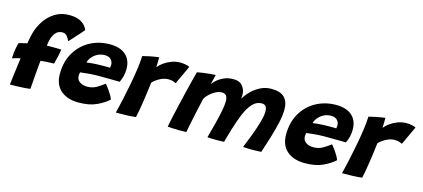

<svg xmlns="http://www.w3.org/2000/svg" viewBox="-56 -1134 3517 1595"><g transform="rotate(15 1703.0 -336.0)"><path d="M58.5 5.5Q58.5 2 62 -25.2Q65.5 -52.5 70.2 -90.5Q75 -128.5 79.8 -166Q84.5 -203.5 88 -228Q77 -226 56 -220.5Q35 -215 18.5 -209.5Q18.5 -225 21 -249.5Q23.5 -274 28 -299.5Q32.5 -325 38 -344.5Q44.5 -347 59.2 -350.8Q74 -354.5 88.8 -358Q103.5 -361.5 110.5 -363Q113.5 -385 117.8 -408Q122 -431 128 -452Q144 -511.5 178.8 -563.5Q213.5 -615.5 266 -647.8Q318.5 -680 387 -680Q443.5 -680 476.5 -664Q509.5 -648 525.5 -627.2Q541.5 -606.5 546 -593Q530 -574 507 -548Q484 -522 463.2 -499.5Q442.5 -477 433 -467.5Q426 -484 411.2 -505Q396.5 -526 369 -526Q333 -526 311.5 -500.8Q290 -475.5 280.5 -439.5Q277 -427.5 274.8 -412.5Q272.5 -397.5 271.5 -386Q287.5 -386.5 312.5 -386.8Q337.5 -387 361 -386.5Q384.5 -386 396 -385Q392.5 -358.5 384 -322.5Q375.5 -286.5 368 -257.5Q363 -257.5 342 -256.8Q321 -256 296 -254.5Q271 -253 253 -251Q251.5 -238.5 249.2 -212.5Q247 -186.5 244.2 -154.8Q241.5 -123 239 -92Q236.5 -61 234.8 -37Q233 -13 232.5 -4Q211.5 -0.5 180 1.5Q148.5 3.5 116 4.5Q83.5 5.5 58.5 5.5Z M901 -90.5Q864 -56 802 -26.8Q740 2.5 646.5 2.5Q551 2.5 493.8 -46.2Q436.5 -95 436.5 -188.5Q436.5 -292.5 481.8 -370Q527 -447.5 604 -490Q681 -532.5 776.5 -532.5Q865 -532.5 913 -489.5Q961 -446.5 961 -369.5Q961 -307 933.5 -252.5Q927 -253 902.2 -253.2Q877.5 -253.5 846.2 -253.8Q815 -254 787 -254.2Q759 -254.5 745.5 -254.5Q703 -254 660.5 -250.2Q618 -246.5 596 -243Q591.5 -231 591.5 -212.5Q591.5 -180 617.2 -161.8Q643 -143.5 682 -143.5Q728 -143.5 763 -164.5Q798 -185.5 827 -207.5Q829.5 -205 839.5 -192.2Q849.5 -179.5 862.2 -161.5Q875 -143.5 885.8 -124.5Q896.5 -105.5 901 -90.5ZM625 -336.5Q642.5 -339 676.2 -341.8Q710 -344.5 752.5 -345Q777 -345.5 798.5 -345.2Q820 -345 826 -344.5Q827.5 -351 828.2 -358.2Q829 -365.5 829 -373Q828.5 -397.5 811 -416Q793.5 -434.5 757.5 -434.5Q725 -434.5 697.2 -420.5Q669.5 -406.5 650.5 -384Q631.5 -361.5 625 -336.5Z M1196 -448Q1213.5 -470.5 1242.2 -491Q1271 -511.5 1306.5 -524.5Q1342 -537.5 1379 -537.5Q1402.5 -537.5 1426.8 -532.8Q1451 -528 1460 -521L1386 -362Q1376.5 -366.5 1360.5 -372Q1344.5 -377.5 1322 -377.5Q1287 -377.5 1251.5 -359.8Q1216 -342 1188 -313.5Q1185 -284 1179 -239.5Q1173 -195 1166 -147.5Q1159 -100 1152 -61.2Q1145 -22.5 1140 -4.5Q1103.5 0 1057.2 1.5Q1011 3 969 2.5Q982.5 -51 997.8 -121Q1013 -191 1026.8 -263.8Q1040.5 -336.5 1049.2 -400.8Q1058 -465 1059 -507.5Q1084.5 -514.5 1114.2 -520.5Q1144 -526.5 1167.5 -530.2Q1191 -534 1198 -534.5Q1198 -517 1197.5 -489.8Q1197 -462.5 1196 -448Z M1415.5 4Q1421 -28.5 1432.2 -79Q1443.5 -129.5 1457.2 -188.5Q1471 -247.5 1485 -306.2Q1499 -365 1511.5 -414.5Q1524 -464 1532.5 -495Q1549 -499 1580.2 -503.2Q1611.5 -507.5 1642.5 -510.5Q1673.5 -513.5 1690 -513.5Q1687 -502.5 1682.8 -485.2Q1678.5 -468 1674.8 -452Q1671 -436 1669 -428.5Q1676.5 -441.5 1699.2 -462.8Q1722 -484 1758.2 -501.2Q1794.5 -518.5 1842.5 -518.5Q1893 -518.5 1917 -491.2Q1941 -464 1946 -428.5Q1947.5 -416 1946.8 -402.8Q1946 -389.5 1944.5 -377Q1965 -413 1998.5 -446.5Q2032 -480 2075 -501.2Q2118 -522.5 2168 -522.5Q2245 -522.5 2280.2 -487Q2315.5 -451.5 2315.5 -383.5Q2315.5 -335.5 2301.5 -271.8Q2287.5 -208 2265.8 -136.5Q2244 -65 2220.5 5.5Q2180.5 8 2143.5 8Q2123.5 8 2103.5 7.2Q2083.5 6.5 2064 5Q2087.5 -52 2111.2 -115Q2135 -178 2151 -234.5Q2167 -291 2167 -328Q2167 -385 2122 -385Q2076 -385 2042.5 -348.8Q2009 -312.5 1983.2 -251.2Q1957.5 -190 1935 -116Q1926.5 -87.5 1917.8 -57.2Q1909 -27 1900.5 4.5Q1890 5 1871.5 5.8Q1853 6.5 1833.5 6.5Q1810 6.5 1788 5.8Q1766 5 1757 3.5Q1774 -58 1790.2 -121.2Q1806.5 -184.5 1817 -237.8Q1827.5 -291 1827.5 -322.5Q1827.5 -354.5 1816 -370.8Q1804.5 -387 1777 -387Q1750.5 -387 1722.8 -372.2Q1695 -357.5 1672.8 -336.2Q1650.5 -315 1640 -294.5Q1622 -215 1608 -149.2Q1594 -83.5 1585.8 -42.2Q1577.5 -1 1576.5 7Q1571 7 1553.2 7.8Q1535.5 8.5 1523 8.5Q1491 8.5 1460 7Q1429 5.5 1415.5 4Z M2846.5 -90.5Q2809.5 -56 2747.5 -26.8Q2685.5 2.5 2592 2.5Q2496.5 2.5 2439.2 -46.2Q2382 -95 2382 -188.5Q2382 -292.5 2427.2 -370Q2472.5 -447.5 2549.5 -490Q2626.5 -532.5 2722 -532.5Q2810.5 -532.5 2858.5 -489.5Q2906.5 -446.5 2906.5 -369.5Q2906.5 -307 2879 -252.5Q2872.5 -253 2847.8 -253.2Q2823 -253.5 2791.8 -253.8Q2760.5 -254 2732.5 -254.2Q2704.5 -254.5 2691 -254.5Q2648.5 -254 2606 -250.2Q2563.5 -246.5 2541.5 -243Q2537 -231 2537 -212.5Q2537 -180 2562.8 -161.8Q2588.5 -143.5 2627.5 -143.5Q2673.5 -143.5 2708.5 -164.5Q2743.5 -185.5 2772.5 -207.5Q2775 -205 2785 -192.2Q2795 -179.5 2807.8 -161.5Q2820.5 -143.5 2831.2 -124.5Q2842 -105.5 2846.5 -90.5ZM2570.5 -336.5Q2588 -339 2621.8 -341.8Q2655.5 -344.5 2698 -345Q2722.5 -345.5 2744 -345.2Q2765.5 -345 2771.5 -344.5Q2773 -351 2773.8 -358.2Q2774.5 -365.5 2774.5 -373Q2774 -397.5 2756.5 -416Q2739 -434.5 2703 -434.5Q2670.5 -434.5 2642.8 -420.5Q2615 -406.5 2596 -384Q2577 -361.5 2570.5 -336.5Z M3141.5 -448Q3159 -470.5 3187.8 -491Q3216.5 -511.5 3252 -524.5Q3287.5 -537.5 3324.5 -537.5Q3348 -537.5 3372.2 -532.8Q3396.5 -528 3405.5 -521L3331.5 -362Q3322 -366.5 3306 -372Q3290 -377.5 3267.5 -377.5Q3232.5 -377.5 3197 -359.8Q3161.5 -342 3133.5 -313.5Q3130.5 -284 3124.5 -239.5Q3118.5 -195 3111.5 -147.5Q3104.5 -100 3097.5 -61.2Q3090.5 -22.5 3085.5 -4.5Q3049 0 3002.8 1.5Q2956.5 3 2914.5 2.5Q2928 -51 2943.2 -121Q2958.5 -191 2972.2 -263.8Q2986 -336.5 2994.8 -400.8Q3003.5 -465 3004.5 -507.5Q3030 -514.5 3059.8 -520.5Q3089.5 -526.5 3113 -530.2Q3136.5 -534 3143.5 -534.5Q3143.5 -517 3143 -489.8Q3142.5 -462.5 3141.5 -448Z"/></g></svg>

Font: Grandstander
Style: Bold Italic
Weight: 700
Italic angle: -15°
Designer: Tyler Finck
Foundry: Etcetera Type Co
Version: Version 1.200; ttfautohint (v1.8.3)